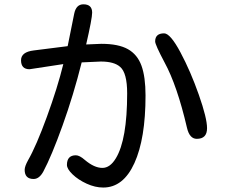

<svg xmlns="http://www.w3.org/2000/svg" viewBox="-20 -799 1040 878"><path d="M177.7 -13.7Q159.2 19.5 133.8 19.5Q92.8 19.5 92.8 -22.5Q92.8 -38.1 108.4 -66.4Q145.5 -130.9 194.3 -264.6Q243.2 -398.4 269.5 -505.9L115.2 -482.4Q76.2 -482.4 76.2 -523.4Q76.2 -561.5 134.8 -568.4L289.1 -587.9L290 -590.8L319.3 -736.3Q328.1 -779.3 361.3 -779.3Q401.4 -779.3 401.4 -741.2Q401.4 -714.8 374 -595.7L443.4 -598.6Q521.5 -598.6 564.9 -574.2Q608.4 -549.8 627 -498.5Q645.5 -447.3 645.5 -362.3Q645.5 -165 594.7 -53.2Q543.9 58.6 452.1 58.6Q415 58.6 376.5 41Q337.9 23.4 312 -1.5Q286.1 -26.4 286.1 -44.9Q286.1 -88.9 327.1 -88.9Q343.8 -88.9 368.2 -67.4Q411.1 -31.2 448.2 -31.2Q483.4 -31.2 509.8 -75.2Q561.5 -160.2 561.5 -372.1Q561.5 -465.8 529.3 -493.2Q502 -517.6 441.4 -517.6L353.5 -513.7Q316.4 -365.2 266.1 -225.1Q215.8 -85 177.7 -13.7ZM926.8 -212.9Q926.8 -164.1 879.9 -164.1Q846.7 -164.1 835 -214.8Q790 -408.2 732.4 -513.7Q689.5 -594.7 689.5 -609.4Q689.5 -646.5 730.5 -646.5Q758.8 -646.5 805.2 -559.6Q851.6 -472.7 889.2 -365.7Q926.8 -258.8 926.8 -212.9Z"/></svg>

Font: jf-openhuninn-1.1
Style: Regular
Weight: 400
Designer: [Kosugi Maru]
      Designed by Motoya company      

      [Varela Round]
      Joe Prince(Latin component); Avraham Co
Foundry: justfont CO.,LTD.
Version: 1.1